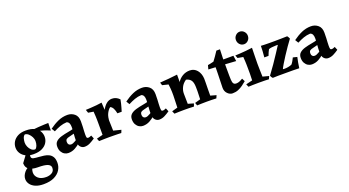

<svg xmlns="http://www.w3.org/2000/svg" viewBox="-60 -1383 4291 2359"><g transform="rotate(-20 2085.0 -204.0)"><path d="M140 -183 188 -171Q165 -131 165 -111Q165 -84 194 -78Q223 -72 263 -70Q294 -68 327 -63.5Q360 -59 388.5 -45.5Q417 -32 434.5 -3.5Q452 25 452 75Q452 124 425.5 167.5Q399 211 344 238Q289 265 205 265Q141 265 98 246Q55 227 33 196Q11 165 11 130Q11 86 44.5 44.5Q78 3 146 -20L165 -9Q145 15 135.5 39Q126 63 126 86Q126 131 162.5 162Q199 193 264 193Q306 193 339 173.5Q372 154 372 110Q372 78 334.5 61.5Q297 45 203 45Q138 45 96 20Q54 -5 54 -63Q85 -103 103 -129Q121 -155 140 -183ZM193 -389Q173 -375 165.5 -346Q158 -317 158 -293Q158 -267 170 -239Q182 -211 203 -192Q224 -173 252 -173Q269 -181 279.5 -208Q290 -235 290 -269Q290 -295 276 -322.5Q262 -350 240 -369.5Q218 -389 193 -389ZM220 -431Q289 -431 331.5 -409.5Q374 -388 394 -353.5Q414 -319 414 -280Q414 -238 392 -202.5Q370 -167 326 -145.5Q282 -124 216 -124Q158 -124 116.5 -144.5Q75 -165 53 -199Q31 -233 31 -274Q31 -316 52.5 -351.5Q74 -387 116 -409Q158 -431 220 -431ZM513 -423Q513 -398 512 -368.5Q511 -339 511 -325Q462 -346 425.5 -357Q389 -368 354 -372L307 -410Q339 -414 381 -417Q423 -420 459.5 -421.5Q496 -423 513 -423Z M766 -436Q819 -436 858 -403.5Q897 -371 897 -305Q897 -262 895.5 -233Q894 -204 892.5 -181.5Q891 -159 891 -135Q891 -107 894.5 -95.5Q898 -84 914 -84Q928 -84 956 -97L974 -53Q938 -28 905 -11.5Q872 5 835 5Q804 5 781 -19.5Q758 -44 758 -97Q758 -146 762.5 -193.5Q767 -241 767 -278Q767 -309 758 -328Q749 -347 728 -354Q682 -352 640 -337Q598 -322 554 -299L528 -342Q585 -384 643.5 -410Q702 -436 766 -436ZM837 -279 777 -196Q755 -191 738 -186Q721 -181 707 -178Q673 -171 660 -160.5Q647 -150 647 -124Q647 -103 658 -91Q669 -79 688 -79Q711 -79 746.5 -100.5Q782 -122 807 -155L826 -114Q810 -94 780.5 -65Q751 -36 710 -13.5Q669 9 620 9Q595 9 571.5 -4.5Q548 -18 532.5 -45Q517 -72 517 -112Q517 -154 542.5 -177.5Q568 -201 612 -214Q656 -227 709 -236Q745 -242 776 -251.5Q807 -261 837 -279Z M1214 -434Q1215 -411 1217 -380Q1219 -349 1221 -323.5Q1223 -298 1223 -289L1230 -62L1329 -37L1314 0Q1297 -1 1269 -1.5Q1241 -2 1211 -2.5Q1181 -3 1157 -3Q1126 -3 1090 -2Q1054 -1 1024 0L1009 -37L1090 -58Q1090 -103 1090 -138.5Q1090 -174 1090 -216Q1090 -239 1089.5 -258.5Q1089 -278 1088 -302.5Q1087 -327 1084 -363L1016 -374L1002 -416Q1025 -417 1063.5 -419Q1102 -421 1143 -425Q1184 -429 1214 -434ZM1348 -436Q1376 -436 1400 -425.5Q1424 -415 1446 -392Q1440 -362 1435 -340Q1430 -318 1423.5 -296.5Q1417 -275 1408 -244H1352Q1345 -281 1331.5 -308.5Q1318 -336 1295 -346Q1270 -330 1247.5 -286.5Q1225 -243 1225 -171L1186 -229Q1194 -285 1217 -332Q1240 -379 1273.5 -407.5Q1307 -436 1348 -436Z M1742 -436Q1795 -436 1834 -403.5Q1873 -371 1873 -305Q1873 -262 1871.5 -233Q1870 -204 1868.5 -181.5Q1867 -159 1867 -135Q1867 -107 1870.5 -95.5Q1874 -84 1890 -84Q1904 -84 1932 -97L1950 -53Q1914 -28 1881 -11.5Q1848 5 1811 5Q1780 5 1757 -19.5Q1734 -44 1734 -97Q1734 -146 1738.5 -193.5Q1743 -241 1743 -278Q1743 -309 1734 -328Q1725 -347 1704 -354Q1658 -352 1616 -337Q1574 -322 1530 -299L1504 -342Q1561 -384 1619.5 -410Q1678 -436 1742 -436ZM1813 -279 1753 -196Q1731 -191 1714 -186Q1697 -181 1683 -178Q1649 -171 1636 -160.5Q1623 -150 1623 -124Q1623 -103 1634 -91Q1645 -79 1664 -79Q1687 -79 1722.5 -100.5Q1758 -122 1783 -155L1802 -114Q1786 -94 1756.5 -65Q1727 -36 1686 -13.5Q1645 9 1596 9Q1571 9 1547.5 -4.5Q1524 -18 1508.5 -45Q1493 -72 1493 -112Q1493 -154 1518.5 -177.5Q1544 -201 1588 -214Q1632 -227 1685 -236Q1721 -242 1752 -251.5Q1783 -261 1813 -279Z M2366 -435Q2423 -435 2459.5 -392Q2496 -349 2500 -281Q2501 -263 2500 -224.5Q2499 -186 2498.5 -141Q2498 -96 2498 -58L2573 -37L2557 0Q2531 -2 2498 -2.5Q2465 -3 2433 -3Q2394 -3 2363 -2Q2332 -1 2306 0L2293 -37L2366 -58Q2367 -92 2368 -115.5Q2369 -139 2369.5 -162.5Q2370 -186 2369 -218Q2368 -279 2347 -307Q2326 -335 2285 -344Q2241 -315 2221 -273Q2201 -231 2202 -193L2165 -237Q2172 -294 2199.5 -339Q2227 -384 2270 -409.5Q2313 -435 2366 -435ZM2203 -440Q2203 -407 2203 -386.5Q2203 -366 2202.5 -345.5Q2202 -325 2200 -291L2204 -58L2277 -37L2264 0Q2230 -2 2200 -2.5Q2170 -3 2134 -3Q2095 -3 2066.5 -2Q2038 -1 2009 0L1993 -37L2068 -58Q2068 -90 2070.5 -133.5Q2073 -177 2073 -216Q2073 -245 2072.5 -264.5Q2072 -284 2070 -305.5Q2068 -327 2064 -362L1986 -381L1974 -419Q2033 -422 2085.5 -427.5Q2138 -433 2203 -440Z M2805 -552Q2802 -503 2801 -435Q2800 -367 2801 -304Q2801 -252 2801.5 -211.5Q2802 -171 2803 -156Q2805 -119 2816 -104Q2827 -89 2851 -89Q2868 -89 2887 -95Q2906 -101 2937 -120L2957 -80Q2932 -59 2903.5 -38Q2875 -17 2841.5 -3.5Q2808 10 2767 10Q2732 10 2702.5 -20Q2673 -50 2673 -96Q2673 -125 2675 -171Q2677 -217 2678 -277Q2679 -315 2679 -338.5Q2679 -362 2679 -365Q2679 -371 2667.5 -378Q2656 -385 2640.5 -392.5Q2625 -400 2613 -407Q2601 -414 2600 -420Q2624 -424 2641 -428Q2658 -432 2678 -437Q2700 -466 2717.5 -491.5Q2735 -517 2758 -552ZM2933 -421 2943 -348Q2854 -355 2764.5 -359.5Q2675 -364 2586 -368L2600 -420Z M3181 -435Q3180 -377 3178.5 -324Q3177 -271 3177 -228Q3177 -191 3178.5 -143Q3180 -95 3181 -58L3261 -37L3244 0Q3218 -2 3191.5 -2.5Q3165 -3 3112 -3Q3063 -3 3035.5 -2Q3008 -1 2977 0L2961 -37L3046 -58Q3048 -108 3048.5 -145Q3049 -182 3048 -226Q3048 -249 3047.5 -267Q3047 -285 3046 -307.5Q3045 -330 3042 -365L2971 -378L2956 -416Q2979 -417 3015.5 -419Q3052 -421 3095 -425Q3138 -429 3181 -435ZM3106 -509Q3074 -509 3051 -533Q3028 -557 3028 -592Q3028 -625 3051 -649Q3074 -673 3106 -673Q3138 -673 3161 -649Q3184 -625 3184 -592Q3184 -557 3161 -533Q3138 -509 3106 -509Z M3295 0Q3286 -8 3280.5 -17.5Q3275 -27 3272 -37Q3315 -94 3356.5 -154.5Q3398 -215 3433.5 -269.5Q3469 -324 3492 -360Q3487 -361 3481 -361Q3475 -361 3469 -361Q3443 -361 3414.5 -357.5Q3386 -354 3372 -348Q3355 -318 3338 -272H3283Q3287 -308 3289.5 -350.5Q3292 -393 3292 -420Q3315 -419 3338 -418Q3361 -417 3392.5 -417Q3424 -417 3473 -417Q3510 -417 3549.5 -418Q3589 -419 3636 -420Q3642 -413 3648.5 -401.5Q3655 -390 3658 -382Q3632 -348 3599 -300.5Q3566 -253 3534.5 -204.5Q3503 -156 3479.5 -116.5Q3456 -77 3448 -58Q3453 -57 3459 -56.5Q3465 -56 3472 -56Q3492 -56 3518 -60.5Q3544 -65 3566 -75Q3580 -92 3590.5 -111Q3601 -130 3612 -152L3666 -139Q3659 -108 3652 -71.5Q3645 -35 3641 0Q3606 -2 3557.5 -2Q3509 -2 3459 -2Q3410 -2 3366 -2Q3322 -2 3295 0Z M3950 -436Q4003 -436 4042 -403.5Q4081 -371 4081 -305Q4081 -262 4079.5 -233Q4078 -204 4076.5 -181.5Q4075 -159 4075 -135Q4075 -107 4078.5 -95.5Q4082 -84 4098 -84Q4112 -84 4140 -97L4158 -53Q4122 -28 4089 -11.5Q4056 5 4019 5Q3988 5 3965 -19.5Q3942 -44 3942 -97Q3942 -146 3946.5 -193.5Q3951 -241 3951 -278Q3951 -309 3942 -328Q3933 -347 3912 -354Q3866 -352 3824 -337Q3782 -322 3738 -299L3712 -342Q3769 -384 3827.5 -410Q3886 -436 3950 -436ZM4021 -279 3961 -196Q3939 -191 3922 -186Q3905 -181 3891 -178Q3857 -171 3844 -160.5Q3831 -150 3831 -124Q3831 -103 3842 -91Q3853 -79 3872 -79Q3895 -79 3930.5 -100.5Q3966 -122 3991 -155L4010 -114Q3994 -94 3964.5 -65Q3935 -36 3894 -13.5Q3853 9 3804 9Q3779 9 3755.5 -4.5Q3732 -18 3716.5 -45Q3701 -72 3701 -112Q3701 -154 3726.5 -177.5Q3752 -201 3796 -214Q3840 -227 3893 -236Q3929 -242 3960 -251.5Q3991 -261 4021 -279Z"/></g></svg>

Font: Ruwudu
Style: Bold
Weight: 700
Designer: Becca Hirsbrunner Spalinger
Foundry: SIL International
Version: Version 3.000